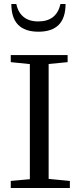

<svg xmlns="http://www.w3.org/2000/svg" viewBox="-20 -938 402 958"><path d="M36.6 -918H61.5Q69.8 -876.5 97.4 -853.8Q125 -831.1 170.9 -831.1Q262.2 -831.1 281.7 -918H307.1Q307.1 -779.8 171.9 -779.8Q36.6 -779.8 36.6 -918ZM33.7 0V-35.2L128.9 -43.9V-618.2L33.7 -627.9V-663.1H317.4V-627.9L222.7 -618.7V-45.4L328.6 -35.2V0Z"/></svg>

Font: Elstob 8pt
Style: Regular
Weight: 400
Designer: Peter S. Baker
Version: Version 1.015